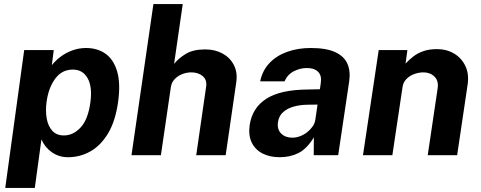

<svg xmlns="http://www.w3.org/2000/svg" viewBox="-20 -763 2363 944"><path d="M5.8 161 99 -517H244.3L234.9 -442.6Q254 -466.6 280.1 -485.7Q306.2 -504.8 337.6 -515.9Q369 -527 402.7 -527Q459 -527 499 -498.7Q538.9 -470.3 556 -411.6Q573.2 -352.9 560.7 -262.5Q547.8 -168.7 512 -108.4Q476.2 -48.2 425.1 -19.1Q374 10 314.5 10Q290.7 10 270.2 3.3Q249.8 -3.5 233.2 -15.6Q216.6 -27.7 204.1 -43.4Q191.7 -59.1 183.7 -77.5L151.1 161ZM294.4 -97.1Q340 -97.1 376.6 -136.5Q413.2 -175.8 424.6 -261.2Q434.6 -336.3 410.7 -378.6Q386.8 -420.9 338.2 -420.9Q283.7 -420.9 250.7 -375.2Q217.8 -329.5 208.9 -261.2Q203 -218.2 209.6 -180.7Q216.2 -143.2 237 -120.1Q257.9 -97.1 294.4 -97.1Z M626.5 0 734.3 -743H878.5L835.9 -448.9Q857.4 -476 893.4 -498Q929.5 -520.1 989.3 -520.1Q1037.2 -520.1 1074.2 -499.8Q1111.3 -479.5 1130.1 -442.9Q1148.8 -406.2 1141.5 -357.6L1089.6 0H944.8L993.5 -337.1Q998.6 -370 976.8 -388.6Q955 -407.2 920.8 -407.2Q897.5 -407.2 875.6 -398.5Q853.7 -389.8 838.3 -373.4Q822.9 -356.9 819.8 -333.2L771.1 0Z M1354.8 10Q1306.4 10 1270.6 -8.5Q1234.8 -26.9 1217.7 -62.1Q1200.6 -97.3 1207.5 -147.8Q1220.2 -232.8 1288.9 -277.1Q1357.5 -321.5 1491 -322.9L1552.8 -324.2L1557.2 -354.9Q1562.7 -391.7 1543.6 -410.4Q1524.5 -429.2 1486.2 -428.5Q1456 -428.2 1425.4 -413.1Q1394.7 -398.1 1379 -363.2H1259.2Q1270.2 -416.5 1305.1 -453.1Q1339.9 -489.7 1392.3 -508.3Q1444.6 -527 1507.7 -527Q1584.6 -527 1628.5 -506.5Q1672.4 -486 1688.2 -449.3Q1704.1 -412.6 1696.9 -363.5L1642.8 0H1522.5L1523.1 -87.6Q1488.8 -31.4 1447.8 -10.7Q1406.8 10 1354.8 10ZM1417.2 -86.1Q1436.3 -86.1 1455.1 -93.2Q1473.9 -100.3 1489.8 -112.7Q1505.6 -125 1516.5 -140.4Q1527.3 -155.8 1530.1 -172.5L1541.3 -248.8L1491.4 -248.1Q1457 -247.7 1425.6 -239.3Q1394.2 -231 1372.9 -212.5Q1351.5 -194.1 1346.6 -162.5Q1341.8 -126.6 1362.4 -106.4Q1382.9 -86.1 1417.2 -86.1Z M1764.7 0 1842 -517H1983.1L1973.9 -450.3Q1991.5 -469.3 2012.4 -485.5Q2033.2 -501.6 2061.5 -511.5Q2089.8 -521.5 2129.6 -521.5Q2175.6 -521.5 2212.4 -499.8Q2249.2 -478.1 2268.2 -438.3Q2287.2 -398.6 2278.8 -344.6L2227.6 0H2083L2131.5 -326.8Q2137.7 -365.3 2116.4 -386.2Q2095.1 -407.2 2061.9 -407.2Q2039 -407.2 2016.4 -398.9Q1993.9 -390.5 1978.1 -374.4Q1962.3 -358.3 1959.1 -334.6L1909.1 0Z"/></svg>

Font: Public Sans Thin
Style: Italic
Weight: 100
Italic angle: -8°
Designer: The Public Sans project authors (U.S. Web Design System). Libre Franklin designed by Pablo Impallari and Rodrigo Fuenzal
Version: Version 2.000